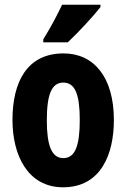

<svg xmlns="http://www.w3.org/2000/svg" viewBox="-20 -786 538 816"><path d="M407 -756V-766H244C223 -722 197 -672 164 -619V-606H268C316 -651 380 -721 407 -756ZM464 -276C464 -458 379 -559 250 -559C96 -559 33 -439 33 -276C33 -125 99 10 248 10C408 10 464 -129 464 -276ZM179 -274C179 -386 200 -435 249 -435C299 -435 319 -385 319 -276C319 -166 299 -114 249 -114C200 -114 179 -167 179 -274Z"/></svg>

Font: Noto Sans Gurmukhi UI ExtraCondensed ExtraBold
Style: Regular
Weight: 800
Width: 2
Designer: Jelle Bosma - Monotype Design Team
Foundry: Monotype Imaging Inc.
Version: Version 2.004